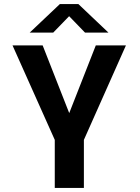

<svg xmlns="http://www.w3.org/2000/svg" viewBox="-20 -923 690 943"><path d="M249 0V-236L41.5 -700H189.5L320 -367.5L450.5 -700H598.5L392 -236V0ZM126 -763 274 -903H365L512.5 -763H397.5L319.5 -843.5L241.5 -763Z"/></svg>

Font: Trispace SemiBold
Style: Regular
Weight: 600
Designer: Tyler Finck
Foundry: Etcetera Type Company
Version: Version 1.210; ttfautohint (v1.8.3)